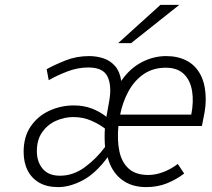

<svg xmlns="http://www.w3.org/2000/svg" viewBox="-20 -752 864 784"><path d="M217.5 12Q172 12 140.8 -5.8Q109.5 -23.5 93 -55.8Q76.5 -88 76.5 -132Q76.5 -194.5 106 -236.8Q135.5 -279 182.2 -300.2Q229 -321.5 281.5 -321.5Q321.5 -321.5 355 -308.8Q388.5 -296 414.5 -275L426 -339.5Q437 -401.5 419.2 -439Q401.5 -476.5 340.5 -476.5Q297.5 -476.5 254.5 -460Q211.5 -443.5 179 -424.5L170.5 -469.5Q203 -487.5 247.5 -505.2Q292 -523 344 -523Q374.5 -523 402.5 -513.8Q430.5 -504.5 450 -482.2Q469.5 -460 475 -421.5Q509.5 -472 557.8 -497.5Q606 -523 658.5 -523Q706.5 -523 742.8 -504Q779 -485 799.5 -445.5Q820 -406 820 -344Q820 -320 815.5 -294.2Q811 -268.5 804.5 -237.5H463.5Q458 -179.5 467.5 -134.2Q477 -89 505.8 -63.2Q534.5 -37.5 585.5 -37.5Q614 -37.5 645 -48.8Q676 -60 706 -82.5L732 -43.5Q701 -19.5 662.5 -3.8Q624 12 576.5 12Q516 12 475.5 -19.8Q435 -51.5 419.5 -110Q370 -43 317.5 -15.5Q265 12 217.5 12ZM225 -34.5Q279.5 -34.5 327 -69.8Q374.5 -105 409 -152Q407.5 -166.5 407.2 -189.5Q407 -212.5 408.5 -227Q385.5 -245 352.2 -259.5Q319 -274 279 -274Q243.5 -274 209.2 -259Q175 -244 152.8 -213Q130.5 -182 130.5 -134.5Q130.5 -91.5 154.2 -63Q178 -34.5 225 -34.5ZM470.5 -284H761Q771.5 -337.5 764.2 -381Q757 -424.5 730.5 -450Q704 -475.5 657.5 -475.5Q605 -475.5 567 -449.5Q529 -423.5 505 -379.8Q481 -336 470.5 -284ZM462.5 -576 635 -732H712L515.5 -576Z"/></svg>

Font: Overpass ExtraLight
Style: Italic
Weight: 250
Italic angle: -10°
Designer: Delve Withrington, Dave Bailey, Thomas Jockin
Foundry: Delve Fonts LLC
Version: Version 4.000